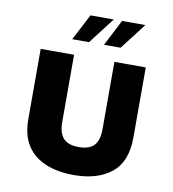

<svg xmlns="http://www.w3.org/2000/svg" viewBox="-80 -759 760 844"><g transform="rotate(10 300.5 -337.0)"><path d="M304 15Q234 15 180 -7Q126 -29 96 -74.5Q66 -120 66 -193V-506H215V-205Q215 -157 236.5 -133.5Q258 -110 305 -110Q353 -110 374 -133.5Q395 -157 395 -205V-506H535V-193Q535 -85 473 -35Q411 15 304 15ZM337 -572 397 -689H501L411 -572ZM195 -572 256 -689H360L270 -572Z"/></g></svg>

Font: Maven Pro
Style: Bold
Weight: 700
Designer: Joe Prince
Foundry: Joe Prince
Version: Version 2.103